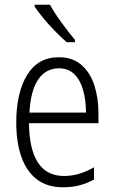

<svg xmlns="http://www.w3.org/2000/svg" viewBox="-20 -785 485 815"><path d="M230 -542Q288 -542 325.5 -509.5Q363 -477 380.5 -422.5Q398 -368 398 -303V-262H103Q104 -152 141 -95Q178 -38 252 -38Q316 -38 379 -75V-23Q350 -7 318 1.5Q286 10 248 10Q180 10 136 -24Q92 -58 70.5 -120Q49 -182 49 -264Q49 -391 95 -466.5Q141 -542 230 -542ZM230 -495Q175 -495 142.5 -448Q110 -401 105 -307H345Q345 -359 333 -402Q321 -445 295.5 -470Q270 -495 230 -495ZM192 -765Q212 -729 242 -688Q272 -647 298 -616V-606H263Q241 -625 215 -651.5Q189 -678 165.5 -706Q142 -734 127 -757V-765Z"/></svg>

Font: Noto Sans Tamil Condensed Light
Style: Regular
Weight: 300
Width: 3
Designer: Jelle Bosma - Monotype Design Team
Foundry: Monotype Imaging Inc.
Version: Version 2.004; ttfautohint (v1.8.4.7-5d5b)